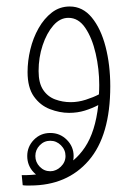

<svg xmlns="http://www.w3.org/2000/svg" viewBox="-20 -341 419 592"><path d="M73 231Q67 231 61.5 231Q56 231 50 230L47 199Q110 200 160 180.5Q210 161 242 113Q274 65 283 -17Q264 -7 241.5 0Q219 7 193 7Q164 7 134 -4.5Q104 -16 84.5 -43.5Q65 -71 65 -119Q65 -153 73.5 -188.5Q82 -224 99 -254Q116 -284 140 -302.5Q164 -321 195 -321Q235 -321 263 -287Q291 -253 305.5 -197Q320 -141 320 -75Q320 77 253.5 154Q187 231 73 231ZM99 -122Q99 -85 113 -64Q127 -43 150 -34.5Q173 -26 198 -26Q221 -26 244.5 -33.5Q268 -41 285 -50Q286 -64 286 -79Q286 -128 275 -176Q264 -224 243 -255Q222 -286 191 -286Q165 -286 144.5 -262.5Q124 -239 111.5 -201.5Q99 -164 99 -122ZM135 212Q105 212 84.5 191Q64 170 64 140Q64 111 84.5 90Q105 69 135 69Q165 69 186 90Q207 111 207 140Q207 170 185.5 191Q164 212 135 212ZM135 187Q153 187 167.5 173Q182 159 182 140Q182 121 168 107Q154 93 135 93Q116 93 102.5 107Q89 121 89 140Q89 159 102.5 173Q116 187 135 187Z"/></svg>

Font: Noto Sans Arabic ExtCond ExtLt
Style: Regular
Weight: 200
Width: 2
Designer: Monotype Design Team, Nadine Chahine, Nizar Qandah and Khaled Hosny
Foundry: Monotype Imaging Inc.
Version: Version 2.012; ttfautohint (v1.8.4.7-5d5b)